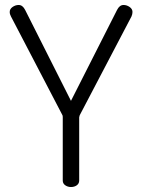

<svg xmlns="http://www.w3.org/2000/svg" viewBox="-20 -751 571 771"><path d="M232 -26V-280Q232 -285 231 -288L24 -685Q19 -694 19 -703Q19 -715 30.5 -723Q42 -731 55 -731Q71 -731 81 -711L265 -346L450 -711Q460 -731 476 -731Q489 -731 500.5 -723Q512 -715 512 -703Q512 -694 508 -685L300 -288Q298 -282 298 -280V-26Q298 -14 288.5 -7Q279 0 265 0Q252 0 242 -7Q232 -14 232 -26Z"/></svg>

Font: Dosis
Style: Book
Weight: 400
Designer: EdgarTolentino, PabloImpallari, IginoMarini
Foundry: EdgarTolentino, PabloImpallari, IginoMarini
Version: Version 1.007